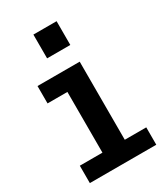

<svg xmlns="http://www.w3.org/2000/svg" viewBox="-179 -792 757 871"><g transform="rotate(-30 200.0 -356.0)"><path d="M142.5 -711.5H264V-587H142.5ZM27.5 0V-91H146V-409H42V-500H263V-91H375.5V0Z"/></g></svg>

Font: Trispace SemiCondensed Medium
Style: Regular
Weight: 500
Width: 4
Designer: Tyler Finck
Foundry: Etcetera Type Company
Version: Version 1.210; ttfautohint (v1.8.3)